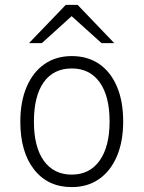

<svg xmlns="http://www.w3.org/2000/svg" viewBox="-20 -752 586 784"><path d="M273 12Q175.5 12 119.2 -59.8Q63 -131.5 63 -255Q63 -337 88.8 -397.2Q114.5 -457.5 161.5 -490.2Q208.5 -523 273 -523Q338 -523 385 -490.8Q432 -458.5 457.5 -398.5Q483 -338.5 483 -256Q483 -174 457.2 -113.8Q431.5 -53.5 384.5 -20.8Q337.5 12 273 12ZM273 -39Q346 -39 386.8 -96.2Q427.5 -153.5 427.5 -256Q427.5 -359.5 387 -416Q346.5 -472.5 273 -472.5Q198.5 -472.5 158.5 -416.2Q118.5 -360 118.5 -255Q118.5 -152 159 -95.5Q199.5 -39 273 -39ZM98.5 -576 248.5 -732H297L446.5 -576H394.5L272.5 -686L151 -576Z"/></svg>

Font: Overpass ExtraLight
Style: Regular
Weight: 250
Designer: Delve Withrington, Dave Bailey, Thomas Jockin
Foundry: Delve Fonts LLC
Version: Version 4.000